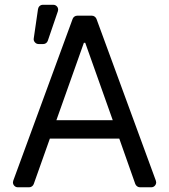

<svg xmlns="http://www.w3.org/2000/svg" viewBox="-20 -793 716 813"><path d="M34.8 -21Q34.8 -23.1 36.2 -28.1L287.6 -713.1Q289.8 -719.1 295.1 -722.8Q300.4 -726.6 307.2 -726.6H369Q375.4 -726.6 380.7 -722.8Q386 -719.1 388.5 -713.1L639.9 -28.1Q641.3 -23.1 641.3 -21Q641.3 -12.4 635.3 -6.2Q629.3 0 620.4 0H572.8Q566.1 0 560.7 -3.9Q555.4 -7.8 552.9 -13.8L485.1 -206H191.1L122.9 -13.8Q120.7 -7.8 115.4 -3.9Q110.1 0 103.3 0H55.4Q46.9 0 40.8 -6.2Q34.8 -12.4 34.8 -21ZM457.4 -284.1 340.9 -611.9H335.2L218.8 -284.1ZM143.5 -606.5H163Q169.7 -606.5 175.1 -610.4Q180.4 -614.3 182.5 -620.7L225.1 -745.4Q226.2 -748.6 226.2 -752.1Q226.2 -760.7 220.2 -766.7Q214.1 -772.7 205.6 -772.7H161.6Q153.8 -772.7 148.1 -767.8Q142.4 -762.8 141 -755L122.9 -630.3Q121.4 -621.1 127.8 -613.8Q134.2 -606.5 143.5 -606.5Z"/></svg>

Font: DeltaSans
Style: Regular
Weight: 400
Designer: Rasmus Andersson
Foundry: rsms
Version: Version 3.012